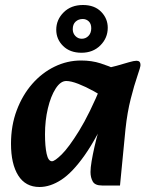

<svg xmlns="http://www.w3.org/2000/svg" viewBox="-20 -732 595 768"><path d="M138 16Q82 16 53 -30Q24 -76 24 -157Q24 -230 47 -291Q70 -352 109 -396.5Q148 -441 198.5 -465.5Q249 -490 304 -490Q347 -490 382.5 -478.5Q418 -467 443 -455L414 -331Q388 -349 355.5 -367Q323 -385 293.5 -396.5Q264 -408 245 -408Q222 -408 202.5 -377.5Q183 -347 171.5 -298.5Q160 -250 160 -195Q160 -147 166.5 -117Q173 -87 188 -87Q199 -87 227 -114.5Q255 -142 296.5 -209Q338 -276 387 -394L422 -301Q368 -181 319 -111.5Q270 -42 225.5 -13Q181 16 138 16ZM388 10Q360 10 351 -6Q342 -22 342 -44Q342 -61 346.5 -87.5Q351 -114 358 -145Q365 -176 373 -204L395 -279L363 -305L387 -456Q419 -461 447 -469Q475 -477 495.5 -483Q516 -489 526 -489Q542 -489 542 -472Q542 -464 529.5 -428Q517 -392 503 -337Q489 -282 482 -216L460 10ZM306 -521Q260 -521 232.5 -548Q205 -575 205 -613Q205 -653 234.5 -682.5Q264 -712 312 -712Q358 -712 384.5 -685Q411 -658 411 -621Q411 -580 381.5 -550.5Q352 -521 306 -521ZM307 -577Q323 -577 334 -588.5Q345 -600 345 -619Q345 -637 335 -646.5Q325 -656 311 -656Q294 -656 282.5 -645.5Q271 -635 271 -615Q271 -599 281.5 -588Q292 -577 307 -577Z"/></svg>

Font: Alkatra SemiBold
Style: Regular
Weight: 600
Designer: Suman Bhandary
Version: Version 1.100;gftools[0.9.22]